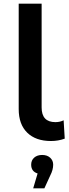

<svg xmlns="http://www.w3.org/2000/svg" viewBox="-20 -762 376 1047"><path d="M82 -167V-742H207V-176Q207 -96 282 -96Q307 -96 327 -106L333 -6Q298 7 258 7Q175 7 128.5 -38.5Q82 -84 82 -167ZM270 136Q270 164 254 195L222 265H161L185 184Q150 173 150 136Q150 112 166.5 97.5Q183 83 210 83Q237 83 253.5 98Q270 113 270 136Z"/></svg>

Font: Montserrat Alternates SemiBold
Style: Regular
Weight: 600
Designer: Julieta Ulanovsky
Foundry: Julieta Ulanovsky
Version: Version 7.200